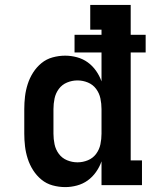

<svg xmlns="http://www.w3.org/2000/svg" viewBox="-20 -755 640 783"><path d="M246 8Q220 8 194.5 1Q169 -6 149 -22.5Q129 -39 115 -61Q101 -83 93 -108Q85 -133 82 -158.5Q79 -184 79 -210V-310Q79 -336 82 -361.5Q85 -387 93 -412Q101 -437 115 -459Q129 -481 149 -497.5Q169 -514 194.5 -521Q220 -528 246 -528Q270 -528 294 -521.5Q318 -515 337.5 -501Q357 -487 371.5 -466.5Q386 -446 394 -423V-541H284V-613H394V-634H348V-735H513V-613H574V-541H513V-101H559V0H394V-97Q386 -74 371.5 -53.5Q357 -33 337.5 -19Q318 -5 294 1.5Q270 8 246 8ZM296 -93Q318 -93 338.5 -101.5Q359 -110 372 -127.5Q385 -145 389.5 -166.5Q394 -188 394 -210V-310Q394 -332 389.5 -353.5Q385 -375 372 -392.5Q359 -410 338.5 -418.5Q318 -427 296 -427Q274 -427 253.5 -418.5Q233 -410 220 -392.5Q207 -375 202.5 -353.5Q198 -332 198 -310V-210Q198 -188 202.5 -166.5Q207 -145 220 -127.5Q233 -110 253.5 -101.5Q274 -93 296 -93Z"/></svg>

Font: Iosevka HT Extended
Style: Bold
Weight: 700
Width: 7
Monospace: yes
Designer: Belleve Invis
Foundry: Belleve Invis
Version: Version 32.3.0; ttfautohint (v1.8.4)